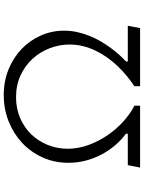

<svg xmlns="http://www.w3.org/2000/svg" viewBox="108 -873 765 1021"><g transform="rotate(-90 490.5 -362.5)"><path d="M542.5 0V-30.3Q571.3 -49.3 598.9 -72.3Q626.5 -95.2 651.1 -121.3Q675.8 -147.5 696.5 -177Q717.3 -206.5 732.4 -238.5Q747.6 -270.5 755.9 -304.7Q764.2 -338.9 764.2 -375Q764.2 -429.7 744.4 -481Q724.6 -532.2 688.2 -572Q651.9 -611.8 600.1 -635.7Q548.3 -659.7 484.4 -659.7Q422.9 -659.7 372.1 -637.5Q321.3 -615.2 285.4 -577.4Q249.5 -539.6 229.7 -489.7Q210 -439.9 210 -385.3Q210 -328.1 230.2 -273.4Q250.5 -218.8 283 -171.6Q315.4 -124.5 356.4 -87.9Q397.5 -51.3 439 -30.3V0H109.9L123 -65.4H290V-75.2Q259.8 -97.2 231.9 -128.7Q204.1 -160.2 182.6 -199.2Q161.1 -238.3 148.2 -284.2Q135.3 -330.1 135.3 -380.9Q135.3 -456.1 164.1 -519.3Q192.9 -582.5 242.2 -628.2Q291.5 -673.8 356.7 -699.5Q421.9 -725.1 495.1 -725.1Q569.3 -725.1 632.1 -699.5Q694.8 -673.8 740.7 -629.9Q786.6 -585.9 812.3 -527.6Q837.9 -469.2 837.9 -404.3Q837.9 -368.2 830.3 -334Q822.8 -299.8 809.8 -268.1Q796.9 -236.3 780 -207.8Q763.2 -179.2 745.1 -154.8Q727.1 -130.4 708.7 -110.1Q690.4 -89.8 674.3 -75.2V-65.4H863.8L851.6 0Z"/></g></svg>

Font: Proza Libre
Style: Light
Weight: 300
Designer: Jasper de Waard
Foundry: Jasper de Waard
Version: Version 1.000; ttfautohint (v1.4.1.8-43bc)